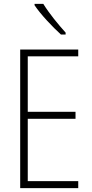

<svg xmlns="http://www.w3.org/2000/svg" viewBox="-20 -969 475 989"><path d="M203 -949H158V-942C190 -894 251 -830 294 -791H318V-801C280 -843 234 -899 203 -949ZM383 0V-36H123V-357H369V-393H123V-679H383V-714H84V0Z"/></svg>

Font: Noto Sans Devanagari Condensed ExtraLight
Style: Regular
Weight: 200
Width: 3
Designer: Jelle Bosma - Monotype Design Team
Foundry: Monotype Imaging Inc.
Version: Version 2.004